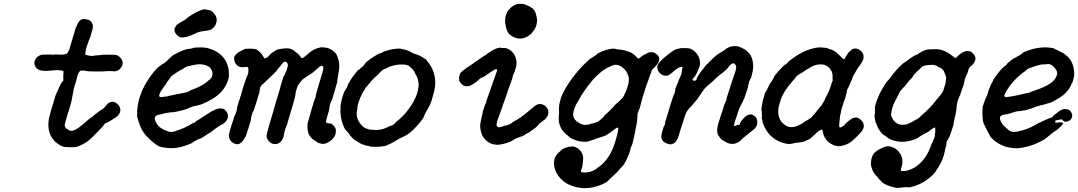

<svg xmlns="http://www.w3.org/2000/svg" viewBox="-20 -723 5581 994"><path d="M426 -623Q429 -623 434.5 -621Q440 -619 440.5 -619Q441 -619 443 -618Q453 -612 457 -602Q461 -595 461 -587Q461 -579 457 -565Q447 -529 444 -523Q442 -518 441 -516Q440 -514 438 -508Q436 -502 432.5 -492Q429 -482 428 -479Q425 -471 423 -456Q423 -452 422 -448Q421 -442 422 -440.5Q423 -439 431 -437Q438 -435 453 -433Q456 -433 462 -434Q468 -435 475.5 -436Q483 -437 487 -437Q491 -437 497.5 -437.5Q504 -438 506 -439Q508 -440 539 -440Q576 -440 584 -438Q592 -435 601 -427Q610 -417 613 -408Q617 -398 613.5 -386Q610 -374 597 -363Q590 -357 582 -355Q574 -353 568 -354Q564 -355 546.5 -355Q529 -355 527 -354Q520 -353 485 -353Q441 -353 440 -354Q439 -354 434 -354.5Q429 -355 425 -356Q409 -359 404 -358Q393 -357 389 -349Q380 -331 379 -324Q375 -304 364 -271Q361 -262 360 -250Q358 -242 356.5 -234.5Q355 -227 355 -225Q355 -223 353.5 -217.5Q352 -212 352 -209Q352 -204 346 -184Q340 -166 337 -153Q335 -149 330.5 -133.5Q326 -118 324 -111Q320 -95 319 -94Q318 -93 316 -81Q315 -76 315 -72Q317 -65 321 -60Q324 -55 325 -57Q325 -58 328 -56Q335 -49 341 -47Q349 -44 359 -47Q382 -53 437 -103Q451 -115 451 -114Q452 -113 462 -122Q475 -134 475 -133L482 -138Q485 -141 485.5 -141Q486 -141 488.5 -143.5Q491 -146 492 -146Q493 -146 494 -147Q495 -148 496.5 -149Q498 -150 499 -151Q504 -155 504.5 -154.5Q505 -154 507 -156Q509 -158 509.5 -158Q510 -158 512 -159Q517 -163 521 -167Q523 -170 525 -172Q527 -174 527 -175Q527 -175 532.5 -180.5Q538 -186 538 -186L539 -187L541 -189Q543 -190 545 -191Q549 -195 556 -195Q556 -195 556 -196H562Q570 -196 576 -193Q597 -182 602 -162Q605 -149 600 -139Q594 -127 586 -120Q583 -118 567 -107.5Q551 -97 548.5 -95.5Q546 -94 542 -92Q535 -87 527 -86Q524 -85 520 -79Q517 -74 514 -71Q511 -68 508 -64Q505 -60 497 -52.5Q489 -45 485.5 -40.5Q482 -36 478.5 -33.5Q475 -31 467 -22Q441 5 421 17Q405 26 393 31Q377 38 370 39Q366 39 347 39Q316 39 310 37Q300 34 291 29Q276 20 264 9Q255 -1 249 -10Q243 -19 239 -29Q234 -41 232 -56Q229 -72 231 -89Q232 -106 235 -117Q236 -120 237 -122Q238 -132 246 -157Q249 -166 254 -183Q255 -188 257 -193Q259 -200 265 -221Q271 -240 272 -240Q273 -240 275 -246Q276 -249 277.5 -251Q279 -253 279.5 -255Q280 -257 280 -257Q280 -257 281 -259Q282 -261 284 -265.5Q286 -270 286 -270.5Q286 -271 289.5 -278Q293 -285 293 -285.5Q293 -286 293.5 -286Q294 -286 295 -288Q296 -290 297 -291Q298 -292 298.5 -294Q299 -296 300 -296Q302 -296 303 -301Q303 -302 304 -302Q305 -302 305.5 -303.5Q306 -305 306 -304L309 -308Q309 -310 308 -311Q308 -311 308 -312.5Q308 -314 307.5 -314Q307 -314 307.5 -315.5Q308 -317 307.5 -317.5Q307 -318 307.5 -325.5Q308 -333 308 -336Q308 -338 308.5 -345Q309 -352 309 -354Q307 -357 291 -359Q274 -361 259 -359Q251 -358 241 -357.5Q231 -357 226 -356Q214 -355 202 -357Q188 -358 182 -361Q178 -363 178 -363Q177 -363 172 -367.5Q167 -372 165 -375Q158 -386 158 -399Q159 -413 170 -425Q182 -437 198 -440Q203 -440 225.5 -440.5Q248 -441 248 -440L255 -439V-440L269 -441Q284 -441 298 -440Q319 -440 327 -447Q335 -453 342 -478Q345 -489 347 -495Q351 -508 356 -525Q358 -534 360.5 -540.5Q363 -547 364.5 -552.5Q366 -558 368 -565.5Q370 -573 371.5 -577.5Q373 -582 373 -582Q375 -582 377 -588Q378 -591 378 -592Q380 -593 381 -598Q381 -599 381.5 -599Q382 -599 383 -601.5Q384 -604 384.5 -604Q385 -604 386 -606.5Q387 -609 387 -609L388 -611Q390 -613 390 -613Q390 -613 391 -614.5Q392 -616 394 -617Q396 -618 398 -620Q400 -621 401 -621.5Q402 -622 403.5 -622.5Q405 -623 407.5 -623.5Q410 -624 411 -624.5Q412 -625 418 -624.5Q424 -624 426 -623Z M995 -477Q1026 -479 1046 -476Q1078 -469 1102 -455Q1111 -449 1119 -443Q1138 -427 1150 -405Q1155 -395 1159 -382Q1163 -371 1164 -360Q1165 -353 1165 -341.5Q1165 -330 1165 -326Q1160 -300 1148 -279Q1140 -264 1131 -254Q1110 -229 1080 -211Q1062 -201 1050 -195Q1044 -193 1043 -192Q1041 -190 1020 -182Q1009 -178 1004 -178Q1001 -177 998.5 -176.5Q996 -176 987 -174Q977 -172 965 -167Q956 -163 953.5 -162Q951 -161 947 -159Q942 -157 932 -154Q910 -148 894 -145Q880 -142 874 -142Q868 -142 863.5 -141.5Q859 -141 853 -140Q832 -138 817 -132Q814 -131 806 -130Q786 -127 782 -116Q778 -105 791 -84Q799 -70 812 -61Q820 -56 826 -52Q835 -48 843 -46Q845 -45 845 -45Q845 -42 863 -40Q874 -39 879 -42Q880 -42 881 -42Q887 -42 889 -45Q890 -46 894 -47Q928 -55 978 -85Q985 -89 985 -88H988Q991 -90 992 -93Q992 -94 998 -97Q1004 -101 1051 -131Q1080 -150 1082 -150Q1085 -150 1091 -154Q1095 -156 1095 -156Q1095 -156 1099 -157.5Q1103 -159 1105.5 -159.5Q1108 -160 1110 -160Q1115 -163 1125 -162Q1128 -161 1132 -160Q1136 -159 1137 -159Q1142 -159 1153 -144Q1158 -137 1159.5 -129Q1161 -121 1159 -113Q1156 -100 1143 -88Q1136 -81 1130 -79Q1127 -78 1125 -76.5Q1123 -75 1119.5 -73.5Q1116 -72 1113 -69.5Q1110 -67 1101 -61Q1090 -54 1086 -50Q1084 -48 1077 -43Q1070 -38 1066.5 -36Q1063 -34 1058 -31Q1053 -28 1046 -23Q1039 -18 1035 -16Q1031 -14 1027 -11Q1017 -4 1010 -3Q1007 -2 1005 -1Q1003 0 998.5 2Q994 4 989.5 7Q985 10 982.5 11Q980 12 980 13Q977 17 957.5 24.5Q938 32 920 37Q882 47 846 43Q836 42 832 41Q806 38 797 31Q795 29 791 27Q776 18 758 1Q749 -9 741 -16Q732 -25 725 -35Q714 -50 708 -65Q698 -91 696 -98Q695 -102 694.5 -103Q694 -104 694 -105Q694 -112 691 -113Q690 -114 690 -131Q689 -166 699 -205Q702 -218 709 -235Q711 -242 714.5 -251Q718 -260 721 -265.5Q724 -271 725 -271L726 -275Q726 -276 741 -301Q763 -338 793 -370Q795 -372 796.5 -373.5Q798 -375 799 -376Q800 -377 800 -377Q801 -375 807 -381Q810 -383 810.5 -383Q811 -383 813.5 -385.5Q816 -388 816.5 -388Q817 -388 819 -389.5Q821 -391 821 -391L823 -392Q825 -393 825 -393Q825 -393 826 -394Q827 -395 827.5 -395Q828 -395 829 -396Q830 -397 830.5 -397Q831 -397 833 -398.5Q835 -400 835.5 -400Q836 -400 844 -407.5Q852 -415 852 -415L854 -417Q856 -419 855.5 -419.5Q855 -420 858.5 -422Q862 -424 861.5 -424.5Q861 -425 865 -427.5Q869 -430 869 -431Q869 -433 881 -440Q895 -448 909 -454Q921 -460 936 -465Q953 -471 958 -470Q961 -470 968 -471Q978 -473 979 -474Q980 -476 995 -477ZM1022 -390Q1012 -391 997 -389Q985 -387 975 -385Q963 -381 959 -381Q950 -380 941 -376Q935 -372 931 -369Q924 -364 911 -358Q908 -357 904.5 -354Q901 -351 889 -344Q869 -331 866 -327Q858 -317 851 -306Q842 -294 842 -294Q843 -292 838 -286Q829 -275 817 -257Q801 -232 805 -224Q808 -218 828 -222Q838 -223 841.5 -223.5Q845 -224 849 -225Q853 -226 860 -228Q879 -231 898 -236Q908 -238 913 -238.5Q918 -239 923.5 -240.5Q929 -242 931 -242Q933 -242 935.5 -243Q938 -244 942 -244.5Q946 -245 948 -246Q950 -247 952.5 -248Q955 -249 955.5 -249.5Q956 -250 959 -251Q966 -253 965 -255Q965 -255 972 -258Q990 -264 1007 -272Q1039 -287 1058 -305Q1062 -310 1063 -310Q1065 -309 1069 -314Q1071 -317 1071 -317Q1073 -317 1076 -324Q1079 -331 1080 -337Q1081 -341 1079 -351Q1078 -358 1072 -366Q1066 -376 1058 -380Q1055 -382 1053 -382Q1051 -382 1045 -385Q1034 -389 1022 -390ZM1032 -674Q1034 -675 1037 -675Q1040 -675 1042 -675Q1044 -675 1044 -675Q1044 -674 1051 -673Q1054 -672 1058.5 -671Q1063 -670 1065 -670Q1073 -670 1086 -656Q1101 -640 1102 -622Q1102 -607 1096 -595Q1092 -586 1084 -579Q1074 -569 1068 -568Q1054 -564 1033 -562Q1016 -560 1003 -555Q976 -543 972 -541Q970 -541 967 -539Q962 -537 945 -532Q931 -529 923 -529Q906 -529 892 -546Q883 -557 883 -570Q883 -575 884 -576Q885 -577 888 -583Q894 -595 898 -597Q900 -597 902 -599Q908 -604 921 -611Q934 -617 935 -619Q936 -619 938 -620.5Q940 -622 940 -622.5Q940 -623 942 -624Q944 -625 945.5 -627Q947 -629 951 -631.5Q955 -634 955 -634.5Q955 -635 966 -642Q1014 -671 1032 -674Z M1640 -478Q1641 -478 1652 -478Q1668 -477 1681 -473Q1690 -469 1699 -464Q1706 -459 1713 -452Q1720 -445 1721 -443Q1721 -442 1723 -438.5Q1725 -435 1726 -432Q1731 -419 1734 -406Q1739 -380 1734 -353Q1731 -341 1731 -335Q1730 -331 1729 -325Q1725 -300 1725 -297Q1725 -293 1720 -279Q1719 -275 1717.5 -269.5Q1716 -264 1712 -249Q1706 -229 1702 -216Q1699 -206 1697 -203Q1696 -202 1694 -197Q1688 -183 1687 -177Q1687 -173 1686 -168Q1685 -163 1685 -161Q1685 -154 1676 -127Q1666 -94 1668 -89Q1670 -86 1686 -84Q1696 -83 1698 -81Q1698 -80 1702 -77Q1711 -71 1715 -62Q1719 -56 1719 -48Q1719 -39 1717 -29Q1714 -17 1702 -4Q1690 9 1675 16Q1667 20 1656 22Q1648 23 1636 19Q1628 17 1623 14Q1621 12 1620.5 12Q1620 12 1620 11Q1620 10 1610 5Q1600 -1 1593 -8Q1590 -10 1587 -15Q1573 -32 1572 -59Q1572 -64 1572 -70Q1572 -76 1572 -76Q1570 -77 1575 -93Q1577 -98 1579 -107Q1585 -127 1588 -139Q1590 -145 1591.5 -151.5Q1593 -158 1594.5 -162.5Q1596 -167 1599 -176Q1602 -188 1604 -193.5Q1606 -199 1607 -203Q1608 -207 1608.5 -208Q1609 -209 1609 -209Q1610 -208 1613 -218Q1616 -228 1615 -229Q1614 -230 1621 -252Q1630 -282 1631 -288Q1632 -292 1636 -303Q1655 -363 1654 -372Q1654 -379 1650 -381Q1647 -382 1645 -382Q1640 -382 1635 -378.5Q1630 -375 1613 -359Q1602 -349 1599 -347Q1584 -338 1582 -336Q1571 -328 1554 -317Q1548 -314 1539 -303Q1534 -296 1529 -290Q1523 -283 1520 -275Q1512 -254 1510 -239Q1509 -234 1509 -233.5Q1509 -233 1509 -228Q1508 -221 1504 -209Q1503 -204 1501.5 -199Q1500 -194 1498 -187.5Q1496 -181 1495 -176.5Q1494 -172 1489 -156Q1484 -140 1482 -133Q1477 -117 1474 -106Q1471 -97 1470 -92Q1465 -72 1461 -66Q1460 -64 1459 -61Q1458 -58 1456.5 -54Q1455 -50 1454 -45Q1453 -40 1452 -37Q1451 -34 1450 -28Q1449 -10 1438 5Q1429 17 1417 21Q1410 24 1401 23Q1383 22 1370 5Q1364 -2 1362 -8Q1360 -13 1360 -20Q1361 -30 1371 -66Q1383 -106 1389 -127Q1391 -133 1394 -143Q1397 -153 1399 -161.5Q1401 -170 1402 -172Q1403 -174 1404.5 -180Q1406 -186 1408 -193Q1410 -200 1415 -216Q1421 -236 1427 -256Q1431 -271 1433 -278Q1435 -285 1437 -292Q1448 -327 1448 -328Q1449 -329 1449 -329Q1451 -329 1453 -335Q1454 -338 1455 -339.5Q1456 -341 1456 -342Q1457 -344 1463 -357Q1465 -364 1467 -371Q1469 -375 1469 -377Q1471 -383 1470 -389Q1469 -393 1467 -397Q1462 -403 1457 -404Q1450 -405 1439 -391Q1437 -388 1434 -384Q1416 -364 1409 -353Q1405 -348 1392 -336Q1387 -332 1377 -322Q1367 -312 1360 -306Q1354 -300 1346.5 -292.5Q1339 -285 1338 -285Q1336 -285 1331.5 -278.5Q1327 -272 1326 -266Q1324 -256 1324 -249Q1324 -246 1317 -226Q1314 -215 1312 -208Q1306 -188 1304 -183Q1303 -180 1301 -174Q1293 -147 1291 -146Q1288 -145 1283 -126Q1279 -113 1279 -107Q1279 -103 1275 -89Q1270 -72 1265 -55Q1262 -47 1261 -44.5Q1260 -42 1257.5 -32.5Q1255 -23 1253 -19.5Q1251 -16 1249 -12Q1240 5 1230 14Q1223 21 1215 23Q1203 25 1191 19Q1176 12 1169 -3Q1167 -6 1166 -10.5Q1165 -15 1165 -21Q1165 -27 1167.5 -36Q1170 -45 1171 -49Q1172 -53 1174.5 -61.5Q1177 -70 1180 -79Q1183 -88 1187 -100Q1194 -124 1195 -124Q1196 -124 1199 -132Q1200 -137 1201 -138Q1202 -139 1203 -142.5Q1204 -146 1205 -149.5Q1206 -153 1205.5 -153Q1205 -153 1206 -155Q1207 -157 1207 -161.5Q1207 -166 1209.5 -173.5Q1212 -181 1213.5 -187.5Q1215 -194 1216 -196Q1220 -207 1230 -239Q1231 -246 1238 -268.5Q1245 -291 1248 -299Q1254 -318 1254.5 -318Q1255 -318 1256.5 -322Q1258 -326 1258.5 -327.5Q1259 -329 1259.5 -329.5Q1260 -330 1261.5 -333Q1263 -336 1263 -338Q1266 -343 1266 -362Q1267 -371 1263 -375Q1260 -378 1250 -376Q1243 -375 1237 -375Q1219 -375 1209 -383Q1201 -391 1196 -400Q1195 -403 1195 -403Q1195 -403 1194 -407Q1193 -411 1192.5 -411.5Q1192 -412 1192.5 -417Q1193 -422 1192 -423Q1191 -423 1194 -431Q1201 -443 1215 -452Q1224 -458 1238.5 -465Q1253 -472 1254 -471Q1254 -470 1258.5 -470.5Q1263 -471 1265 -471Q1267 -471 1279 -471Q1288 -471 1294.5 -470Q1301 -469 1301 -469Q1301 -469 1303 -468.5Q1305 -468 1307.5 -466.5Q1310 -465 1312 -464Q1319 -459 1326 -453Q1336 -443 1345 -427Q1348 -422 1349 -421Q1351 -419 1360 -424Q1368 -428 1376 -438Q1377 -439 1376.5 -439Q1376 -439 1376 -438H1375Q1375 -439 1388 -450Q1391 -452 1391.5 -451.5Q1392 -451 1394 -453Q1413 -467 1419 -467Q1419 -467 1422.5 -468Q1426 -469 1426.5 -469Q1427 -469 1429 -469Q1431 -470 1441 -471Q1448 -471 1450 -472Q1454 -473 1462.5 -473Q1471 -473 1475 -472Q1476 -472 1477 -472Q1479 -473 1494 -466Q1500 -463 1507 -457Q1514 -450 1515.5 -450Q1517 -450 1526 -441Q1530 -437 1530 -437Q1530 -437 1533.5 -432Q1537 -427 1538 -426Q1542 -420 1550 -424Q1553 -426 1568 -438Q1590 -459 1607 -467Q1621 -474 1640 -478Z M2035 -471Q2041 -471 2047 -471.5Q2053 -472 2055.5 -470.5Q2058 -469 2062 -468.5Q2066 -468 2066.5 -468Q2067 -468 2071.5 -467Q2076 -466 2078.5 -465Q2081 -464 2084 -464Q2098 -460 2115 -449Q2123 -445 2128 -444Q2132 -443 2134 -442Q2136 -441 2136 -441Q2136 -441 2143 -439Q2154 -435 2167 -427Q2170 -425 2170.5 -425Q2171 -425 2172 -424Q2177 -418 2180 -419Q2183 -420 2202 -393.5Q2221 -367 2228 -337Q2232 -320 2233 -307Q2234 -294 2233 -289Q2233 -286 2232.5 -279.5Q2232 -273 2231.5 -271.5Q2231 -270 2230.5 -265Q2230 -260 2228 -252Q2226 -244 2225 -239.5Q2224 -235 2222 -229.5Q2220 -224 2218 -215Q2213 -196 2210 -191Q2205 -177 2202 -172Q2197 -162 2191 -153Q2184 -141 2182 -137Q2180 -132 2176 -123.5Q2172 -115 2172 -114Q2172 -111 2148 -82Q2137 -69 2120 -52Q2097 -30 2090 -27Q2087 -26 2085 -24Q2071 -16 2047 -5Q2041 -2 2038 0Q2023 10 2011 16Q1993 25 1988 27Q1985 28 1981.5 30Q1978 32 1972 33Q1952 37 1928 37Q1900 38 1888 33Q1887 32 1883 32Q1873 31 1859 25Q1856 24 1852 22.5Q1848 21 1845 19Q1842 17 1839 15.5Q1836 14 1834.5 13Q1833 12 1833 12Q1833 11 1827 7.5Q1821 4 1821 5Q1821 5 1819.5 4Q1818 3 1815 1Q1812 -1 1810 -3L1801 -12Q1803 -11 1795 -19Q1790 -24 1790 -26Q1787 -32 1780 -39Q1776 -43 1773.5 -46Q1771 -49 1770 -50Q1765 -53 1756 -76Q1747 -100 1744 -126Q1741 -146 1743 -163Q1743 -168 1743 -174Q1745 -194 1751 -215Q1755 -230 1762 -247Q1764 -252 1766 -254Q1768 -256 1770.5 -261Q1773 -266 1773 -266Q1775 -266 1778 -276Q1779 -279 1781 -283Q1783 -287 1783 -289Q1784 -292 1797 -312Q1806 -326 1820.5 -344.5Q1835 -363 1837 -362Q1839 -362 1844 -367Q1846 -370 1847 -370Q1848 -370 1851 -373Q1854 -376 1854.5 -376Q1855 -376 1858.5 -379.5Q1862 -383 1862 -383.5Q1862 -384 1864.5 -386.5Q1867 -389 1867 -389.5Q1867 -390 1869 -393Q1874 -397 1874 -398Q1873 -399 1878 -403Q1898 -420 1922 -434Q1926 -437 1932.5 -440Q1939 -443 1943.5 -445.5Q1948 -448 1948 -448Q1948 -447 1951 -447.5Q1954 -448 1957 -450Q1960 -452 1960.5 -453Q1961 -454 1962 -454Q1963 -454 1968 -456Q2002 -469 2035 -471ZM2073 -389Q2070 -389 2058.5 -389Q2047 -389 2044.5 -388.5Q2042 -388 2035.5 -387.5Q2029 -387 2022 -385Q2004 -381 1993 -376Q1981 -371 1974 -367Q1969 -365 1965.5 -363Q1962 -361 1959 -359Q1945 -348 1942 -342Q1940 -339 1929 -330Q1907 -311 1887 -285Q1879 -275 1876 -272Q1871 -268 1870 -264Q1869 -260 1865 -255Q1853 -237 1845 -217Q1842 -210 1838 -198Q1831 -179 1830 -163Q1830 -158 1829 -154Q1823 -131 1831 -109Q1835 -97 1842 -87Q1852 -73 1857 -70Q1859 -68 1862 -65Q1867 -61 1874 -59Q1879 -56 1887 -54Q1895 -52 1901 -51Q1907 -50 1907 -51Q1907 -52 1913 -51Q1931 -48 1953 -53Q1973 -57 1995 -69Q2002 -72 2002 -72Q2003 -71 2007 -73Q2010 -74 2013 -75.5Q2016 -77 2016 -77.5Q2016 -78 2018 -79Q2025 -84 2025 -86Q2025 -87 2030 -91Q2085 -133 2120 -196Q2144 -238 2147 -277Q2148 -292 2145 -304Q2142 -324 2131 -339Q2127 -346 2127 -348Q2127 -351 2123 -355Q2121 -357 2121 -358Q2121 -360 2109 -371Q2102 -378 2095 -383Q2089 -387 2073 -389Z M2566 -476Q2573 -477 2573 -476Q2574 -474 2594 -474Q2596 -474 2596 -474Q2596 -475 2602 -473Q2618 -468 2631 -455Q2640 -446 2645 -436Q2651 -423 2654 -406Q2655 -397 2653 -384Q2652 -376 2645 -355Q2642 -344 2638.5 -339Q2635 -334 2634 -324Q2633 -320 2632 -317Q2625 -295 2620 -284Q2619 -279 2617.5 -276Q2616 -273 2612.5 -262.5Q2609 -252 2605.5 -241.5Q2602 -231 2599 -223Q2596 -215 2594 -208Q2592 -201 2589 -194Q2586 -187 2584.5 -182Q2583 -177 2581 -171.5Q2579 -166 2577.5 -161Q2576 -156 2571.5 -144.5Q2567 -133 2562.5 -119.5Q2558 -106 2555 -98.5Q2552 -91 2552 -87Q2550 -79 2551 -73Q2554 -65 2564 -64Q2566 -64 2573 -65.5Q2580 -67 2584 -69Q2588 -71 2591 -72Q2594 -73 2595 -73Q2596 -73 2595 -72H2596Q2599 -72 2605 -75Q2611 -78 2613 -78Q2617 -78 2620 -81Q2621 -82 2624 -83Q2631 -86 2631 -88Q2631 -89 2635 -91Q2656 -102 2676 -116Q2701 -133 2730 -159Q2749 -176 2758 -180Q2769 -186 2781 -184Q2791 -183 2801 -176Q2813 -166 2818 -153Q2819 -149 2819 -141.5Q2819 -134 2818 -131Q2816 -122 2805 -109Q2801 -104 2798 -102Q2796 -102 2792 -98.5Q2788 -95 2786 -93Q2774 -86 2760 -69Q2755 -63 2746 -57Q2742 -54 2739 -52Q2720 -37 2699 -27Q2696 -25 2694 -23Q2684 -17 2678 -16Q2674 -15 2670.5 -13.5Q2667 -12 2661 -10Q2652 -8 2645 -3Q2640 0 2636 2.5Q2632 5 2630 6Q2626 9 2615 13Q2609 15 2601 18Q2588 22 2572 25Q2554 28 2540 25Q2525 23 2515 17L2505 11L2498 5Q2488 -3 2488 -6Q2488 -6 2484 -10Q2477 -20 2474 -28Q2473 -34 2470 -41Q2467 -53 2466 -65Q2465 -81 2470 -99Q2471 -102 2472 -108Q2473 -114 2473 -115Q2473 -116 2474 -119.5Q2475 -123 2476 -127Q2477 -131 2477 -132Q2477 -133 2479 -140L2480 -149L2481 -151Q2481 -153 2488 -171Q2494 -188 2494 -188V-186L2495 -188Q2499 -196 2497 -197Q2497 -198 2502 -212Q2507 -226 2509 -231Q2517 -254 2524 -274Q2533 -298 2540 -319Q2543 -330 2545.5 -335.5Q2548 -341 2549 -345Q2550 -349 2552 -353Q2554 -361 2552 -364Q2552 -365 2549 -365Q2543 -365 2528 -355Q2522 -350 2518 -348Q2514 -346 2508 -341Q2486 -326 2482 -324Q2471 -321 2464 -315Q2455 -308 2451 -303Q2447 -298 2424 -285Q2413 -278 2405 -277Q2393 -275 2383 -279Q2372 -283 2363 -296Q2358 -303 2357 -308Q2357 -311 2357 -315Q2356 -324 2358 -329Q2359 -330 2358.5 -330.5Q2358 -331 2360 -336Q2362 -341 2362 -342Q2361 -342 2367.5 -349Q2374 -356 2380 -360Q2387 -366 2429 -394Q2437 -400 2464 -419Q2472 -424 2478 -428Q2484 -432 2487.5 -434.5Q2491 -437 2491 -437Q2492 -436 2493 -437Q2495 -437 2497 -439Q2499 -441 2499 -442Q2499 -443 2511.5 -451Q2524 -459 2534 -465Q2551 -474 2566 -476ZM2658 -702Q2662 -703 2663.5 -703Q2665 -703 2675 -703Q2689 -703 2691 -702Q2692 -701 2698 -699.5Q2704 -698 2709 -695Q2722 -689 2723 -689Q2724 -689 2731 -683Q2734 -681 2734 -681.5Q2734 -682 2736 -680.5Q2738 -679 2740.5 -676Q2743 -673 2745 -671Q2752 -660 2754 -652Q2755 -649 2755 -649V-648V-647L2758 -637L2760 -624Q2762 -599 2750 -575Q2746 -568 2742 -564Q2736 -558 2736 -556Q2735 -550 2717 -538Q2705 -530 2692 -526Q2672 -521 2657 -525Q2640 -529 2628 -537Q2624 -540 2618.5 -544.5Q2613 -549 2613.5 -549.5Q2614 -550 2610 -556Q2606 -562 2606 -562.5Q2606 -563 2604 -567Q2600 -576 2598 -591Q2597 -597 2597 -597Q2595 -600 2595 -615Q2595 -624 2596 -629.5Q2597 -635 2597 -636Q2596 -637 2601 -649Q2603 -654 2604 -657Q2606 -666 2622 -681Q2637 -696 2658 -702Z M3151 -471Q3158 -472 3158 -471Q3158 -470 3166 -470Q3169 -470 3169 -469.5Q3169 -469 3172 -468.5Q3175 -468 3181.5 -467Q3188 -466 3195 -465.5Q3202 -465 3205 -464Q3208 -463 3210 -463Q3215 -463 3223 -459Q3229 -457 3232 -457Q3236 -456 3250 -449Q3257 -444 3265 -438Q3277 -427 3280 -423.5Q3283 -420 3286 -420Q3290 -420 3295 -426Q3297 -428 3298 -428Q3299 -428 3300.5 -430Q3302 -432 3302 -431.5Q3302 -431 3303.5 -432.5Q3305 -434 3305.5 -434Q3306 -434 3307 -435Q3308 -436 3309 -436Q3318 -442 3321 -442Q3321 -442 3324.5 -444Q3328 -446 3330 -447Q3337 -451 3339 -451Q3340 -451 3341 -451.5Q3342 -452 3345 -453Q3353 -454 3362 -452Q3373 -449 3383 -439Q3386 -435 3386.5 -435Q3387 -435 3389 -432Q3396 -419 3391 -407Q3389 -399 3384 -392Q3383 -390 3376.5 -383Q3370 -376 3364 -370Q3358 -364 3358 -364L3355 -361Q3354 -359 3353.5 -355.5Q3353 -352 3351.5 -349Q3350 -346 3347 -338Q3344 -330 3342 -324.5Q3340 -319 3338 -312Q3335 -305 3332 -296Q3328 -287 3323 -270.5Q3318 -254 3317 -251.5Q3316 -249 3313 -239Q3310 -229 3307.5 -222Q3305 -215 3305 -214.5Q3305 -214 3304 -210Q3300 -196 3295 -174Q3292 -161 3291 -161Q3290 -161 3284 -143L3280 -131V-121Q3279 -111 3278.5 -101.5Q3278 -92 3275 -76Q3272 -60 3270 -52Q3268 -38 3264 -22Q3262 -12 3261 -8Q3255 23 3249 34Q3243 46 3243 52Q3243 53 3243 56Q3241 64 3233 82Q3231 88 3228 94Q3224 104 3213 123Q3210 130 3191 150Q3183 158 3179 163Q3170 174 3161 181Q3145 196 3140 201Q3138 204 3132 209Q3126 214 3122 218Q3118 222 3107 227Q3089 236 3071 241Q3061 244 3049 247Q3029 251 3006 251Q2978 251 2947 241Q2914 231 2891 210Q2880 201 2875 193Q2874 192 2871 188Q2865 180 2859 167Q2846 141 2848 115Q2849 107 2850 103Q2853 89 2855 89Q2856 89 2859 82Q2860 80 2860.5 80Q2861 80 2863 77Q2865 74 2866 73.5Q2867 73 2868 71Q2869 69 2869.5 69Q2870 69 2871 68Q2872 67 2872.5 67Q2873 67 2878.5 61.5Q2884 56 2886 54.5Q2888 53 2888 52Q2888 51 2896 47Q2904 43 2907 42Q2908 42 2912 41Q2920 37 2925 37Q2928 37 2928 36.5Q2928 36 2933 36Q2942 36 2942 35H2947Q2955 37 2963 40Q2965 41 2967.5 42.5Q2970 44 2971.5 45Q2973 46 2973 46Q2973 47 2979 52Q2989 60 2995 75Q2996 78 2997.5 82.5Q2999 87 2999 94.5Q2999 102 2998.5 105.5Q2998 109 2998 115Q2997 126 2995 137Q2994 144 2989 157Q2986 164 2988.5 166.5Q2991 169 3001 170Q3014 171 3034 167Q3041 165 3049.5 161Q3058 157 3058.5 156.5Q3059 156 3062 154.5Q3065 153 3065 152.5Q3065 152 3068 150Q3073 147 3073 146Q3073 145 3074 144.5Q3075 144 3076.5 143Q3078 142 3080 141Q3087 136 3091 133Q3127 103 3149 54Q3162 25 3170 -6Q3181 -47 3181 -57Q3181 -61 3180 -62Q3176 -65 3158 -51Q3152 -47 3148 -43.5Q3144 -40 3139 -37Q3116 -20 3108 -19Q3106 -18 3102 -16.5Q3098 -15 3085.5 -11Q3073 -7 3071 -7Q3064 -3 3048 2Q3032 7 3027 8Q3024 9 3021.5 10Q3019 11 3009 11Q2994 11 2978 8Q2965 5 2955 1Q2929 -9 2926 -15Q2926 -16 2920 -21Q2911 -28 2911 -27Q2911 -27 2907 -31Q2899 -39 2889 -52Q2882 -63 2877 -78L2875 -85L2874 -91Q2873 -96 2873 -96.5Q2873 -97 2873 -101Q2873 -104 2872.5 -113.5Q2872 -123 2873 -125Q2873 -128 2874 -133Q2875 -138 2874 -146Q2873 -154 2873.5 -158Q2874 -162 2874 -166.5Q2874 -171 2874.5 -175Q2875 -179 2875.5 -181Q2876 -183 2876.5 -186Q2877 -189 2877.5 -191.5Q2878 -194 2880 -201Q2882 -208 2883 -211Q2883 -218 2894 -240Q2907 -266 2924 -292Q2970 -360 3020 -405Q3024 -409 3028.5 -413Q3033 -417 3036 -419.5Q3039 -422 3039 -421Q3040 -420 3049 -427Q3055 -431 3061 -435Q3067 -439 3069 -440.5Q3071 -442 3071 -443Q3070 -445 3097 -457Q3127 -469 3151 -471ZM3173 -387Q3169 -388 3167 -388Q3163 -388 3153.5 -385Q3144 -382 3144 -381Q3144 -381 3143.5 -381Q3143 -381 3141.5 -380Q3140 -379 3136 -377Q3109 -367 3082 -342Q3061 -323 3051 -312Q3049 -309 3043 -302Q3023 -278 3009 -258Q2986 -225 2974 -201Q2968 -190 2965 -186Q2961 -180 2959 -174Q2957 -170 2954 -161Q2950 -150 2948 -140Q2947 -133 2947 -128Q2948 -112 2962 -98Q2964 -96 2965.5 -94.5Q2967 -93 2968.5 -92.5Q2970 -92 2970.5 -92.5Q2971 -93 2972 -92Q2977 -87 2984 -83Q2990 -80 3000 -77Q3005 -76 3013 -76.5Q3021 -77 3027.5 -78.5Q3034 -80 3039 -82Q3044 -84 3045.5 -83.5Q3047 -83 3050.5 -84.5Q3054 -86 3056 -86.5Q3058 -87 3060.5 -88Q3063 -89 3064 -89Q3065 -89 3066.5 -90Q3068 -91 3069 -91Q3076 -92 3081 -97Q3082 -97 3084 -99Q3086 -101 3086 -101Q3086 -101 3088.5 -103Q3091 -105 3094 -108Q3097 -111 3099 -112.5Q3101 -114 3101.5 -115Q3102 -116 3104 -118Q3110 -122 3109 -125Q3109 -125 3112 -128Q3140 -151 3169 -185Q3173 -189 3174 -189Q3176 -189 3180 -194Q3183 -197 3183.5 -197Q3184 -197 3194 -207Q3204 -217 3206 -220.5Q3208 -224 3208 -224.5Q3208 -225 3209.5 -227Q3211 -229 3211 -229.5Q3211 -230 3213 -234.5Q3215 -239 3217 -242.5Q3219 -246 3219 -247Q3219 -248 3220 -250Q3225 -258 3224 -261Q3224 -261 3225 -263Q3230 -276 3233 -287Q3235 -298 3236 -310Q3236 -321 3234 -326Q3233 -328 3231 -334Q3229 -340 3227 -345Q3218 -363 3197 -378Q3194 -379 3192 -381Q3186 -385 3173 -387Z M3778 -484Q3780 -484 3787 -484Q3804 -484 3807 -481Q3808 -480 3811 -479Q3814 -478 3816 -477Q3818 -476 3820 -475Q3824 -474 3834 -468Q3846 -462 3855 -450Q3858 -446 3860 -445Q3864 -442 3868 -432Q3873 -422 3875 -414Q3878 -403 3879 -389Q3881 -367 3872 -334Q3869 -321 3867 -318Q3865 -317 3864.5 -314.5Q3864 -312 3863 -310Q3858 -303 3857 -294Q3855 -288 3854 -284Q3853 -280 3853 -279Q3854 -275 3850 -265Q3848 -258 3847 -254.5Q3846 -251 3839 -231Q3831 -207 3829 -205Q3828 -204 3825 -196Q3823 -191 3815 -177Q3803 -152 3800 -141Q3796 -126 3790 -110Q3786 -101 3783 -88Q3779 -72 3781 -71Q3782 -70 3784.5 -70.5Q3787 -71 3787 -71.5Q3787 -72 3788 -72Q3789 -72 3789.5 -73Q3790 -74 3791 -73Q3793 -73 3797 -76L3799 -77H3801H3802Q3802 -76 3803 -76Q3804 -76 3805 -76H3806L3807 -77Q3809 -77 3809 -78Q3809 -79 3809.5 -79.5Q3810 -80 3810.5 -81.5Q3811 -83 3810.5 -83.5Q3810 -84 3811 -85Q3812 -86 3811.5 -86.5Q3811 -87 3812.5 -88Q3814 -89 3814 -89.5Q3814 -90 3814.5 -90.5Q3815 -91 3815 -92Q3815 -93 3816 -93.5Q3817 -94 3817 -94.5Q3817 -95 3818 -96.5Q3819 -98 3819 -98Q3819 -98 3821 -100Q3823 -102 3822.5 -102Q3822 -102 3826 -106.5Q3830 -111 3834.5 -115.5Q3839 -120 3840 -120Q3841 -120 3841 -120.5Q3841 -121 3843 -123L3845 -124Q3845 -124 3848 -125.5Q3851 -127 3852 -127.5Q3853 -128 3856 -129Q3864 -130 3863 -131L3872 -130Q3880 -127 3885 -123Q3895 -115 3895 -113Q3895 -112 3897 -109Q3902 -100 3900 -83Q3898 -67 3885 -55Q3881 -51 3877.5 -49Q3874 -47 3871 -44Q3868 -41 3860.5 -35Q3853 -29 3850 -27Q3837 -16 3829 -10Q3827 -8 3824.5 -6Q3822 -4 3818.5 -0.5Q3815 3 3815 3.5Q3815 4 3813.5 5Q3812 6 3810.5 7.5Q3809 9 3807 10Q3799 15 3789 19Q3784 22 3771 22Q3762 22 3756 20Q3746 18 3737 12Q3734 10 3729 7Q3715 1 3708 -9Q3706 -12 3705.5 -12.5Q3705 -13 3702 -18Q3699 -23 3698 -23Q3697 -23 3694 -35Q3692 -46 3694 -61Q3695 -75 3711 -122Q3716 -138 3725 -165Q3727 -171 3728 -175Q3729 -179 3730.5 -182Q3732 -185 3732.5 -187Q3733 -189 3733.5 -190Q3734 -191 3734.5 -191.5Q3735 -192 3735 -192L3739 -201Q3743 -213 3741 -213Q3741 -214 3770 -303Q3779 -330 3783 -340Q3791 -365 3791 -370V-371V-381Q3789 -388 3781 -394Q3777 -397 3771 -394Q3767 -393 3759.5 -385.5Q3752 -378 3752 -377Q3753 -376 3741 -364Q3734 -358 3733 -357Q3732 -356 3728.5 -352.5Q3725 -349 3721.5 -346Q3718 -343 3717.5 -343.5Q3717 -344 3712 -340Q3707 -336 3704.5 -334Q3702 -332 3701 -330.5Q3700 -329 3694.5 -325Q3689 -321 3686 -318Q3673 -303 3642 -278Q3632 -270 3628 -264Q3626 -262 3624.5 -260Q3623 -258 3619 -252Q3612 -242 3597 -220Q3594 -217 3593 -214Q3591 -210 3576 -193Q3562 -178 3555 -169Q3552 -166 3548 -162Q3539 -152 3533 -141Q3529 -133 3518 -98Q3514 -86 3510 -73.5Q3506 -61 3503.5 -53Q3501 -45 3498 -35Q3495 -25 3494 -21Q3491 -10 3485 0Q3476 18 3460 23Q3452 25 3446 24Q3431 21 3419 13Q3408 6 3404 -10Q3402 -22 3413 -57Q3416 -68 3416.5 -69Q3417 -70 3418 -70Q3419 -70 3422 -78Q3424 -86 3423 -87Q3422 -87 3430 -111Q3441 -149 3446 -164Q3449 -173 3453 -187Q3467 -230 3467 -230Q3469 -230 3473 -243Q3477 -256 3475 -255L3477 -264L3486 -290Q3486 -289 3487 -289L3488 -292Q3490 -295 3491.5 -301Q3493 -307 3493.5 -307Q3494 -307 3494.5 -308Q3495 -309 3495.5 -311Q3496 -313 3497 -315Q3497 -317 3497.5 -317Q3498 -317 3499 -319.5Q3500 -322 3500.5 -323Q3501 -324 3501.5 -326Q3502 -328 3503 -328Q3503 -329 3506 -335Q3507 -338 3508 -343Q3510 -355 3511 -361Q3514 -374 3513 -376Q3512 -377 3509 -377Q3504 -377 3495 -373Q3488 -370 3483 -366Q3479 -363 3476 -361Q3473 -359 3469 -355Q3459 -345 3446 -337Q3443 -335 3443 -334.5Q3443 -334 3438 -332Q3434 -330 3426 -331Q3420 -331 3420 -331.5Q3420 -332 3415 -333Q3410 -334 3404 -338Q3389 -348 3384 -365Q3382 -373 3384 -383Q3388 -395 3402 -409Q3410 -418 3430 -434Q3472 -468 3484 -469Q3487 -470 3492 -471Q3504 -475 3518 -474Q3546 -474 3551 -472Q3565 -467 3578 -455Q3604 -431 3604 -396Q3604 -382 3602 -382Q3602 -382 3601 -378Q3600 -374 3598 -370Q3598 -369 3596 -364.5Q3594 -360 3593 -358Q3586 -338 3576 -326Q3573 -321 3573 -321H3572Q3572 -321 3571 -319.5Q3570 -318 3569 -318Q3569 -318 3567 -316.5Q3565 -315 3565 -314Q3565 -310 3567 -310Q3567 -310 3567 -309Q3567 -307 3571 -305Q3573 -304 3576 -305Q3579 -306 3579.5 -306.5Q3580 -307 3581 -307Q3584 -305 3586 -310Q3587 -312 3586 -312V-313Q3587 -315 3586 -315L3587 -317Q3590 -320 3589 -321Q3589 -322 3590 -322.5Q3591 -323 3591 -324L3592 -327L3593 -329Q3595 -330 3595 -331.5Q3595 -333 3596.5 -334.5Q3598 -336 3598.5 -337Q3599 -338 3600.5 -340Q3602 -342 3603.5 -344Q3605 -346 3606 -347Q3607 -348 3606.5 -348.5Q3606 -349 3607 -349.5Q3608 -350 3608 -350.5Q3608 -351 3609 -353Q3615 -360 3615 -360Q3615 -360 3618 -363.5Q3621 -367 3621 -367.5Q3621 -368 3624 -371Q3625 -372 3626.5 -374Q3628 -376 3629 -377.5Q3630 -379 3629 -379Q3629 -379 3649 -399Q3657 -407 3662.5 -412.5Q3668 -418 3673 -422.5Q3678 -427 3681 -430Q3684 -433 3686 -434.5Q3688 -436 3689 -437Q3690 -438 3690 -438Q3691 -436 3696 -442Q3699 -444 3699.5 -444Q3700 -444 3703 -446.5Q3706 -449 3706.5 -449Q3707 -449 3709 -450Q3712 -452 3714 -453Q3716 -454 3716.5 -454.5Q3717 -455 3717.5 -455Q3718 -455 3719 -456Q3720 -457 3724.5 -459.5Q3729 -462 3732 -464Q3735 -467 3737 -469Q3738 -470 3739.5 -470.5Q3741 -471 3741 -471.5Q3741 -472 3743 -473Q3745 -474 3745 -474Q3745 -474 3747 -475Q3749 -476 3749.5 -476.5Q3750 -477 3754.5 -478.5Q3759 -480 3760 -481Q3761 -483 3778 -484Z M4236 -184H4237Q4237 -184 4236 -183ZM4214 -477Q4218 -478 4231.5 -477.5Q4245 -477 4254 -475.5Q4263 -474 4263 -474Q4265 -472 4274 -469Q4280 -468 4285 -466Q4288 -465 4291 -463.5Q4294 -462 4296.5 -460.5Q4299 -459 4299 -459Q4299 -459 4302 -457Q4308 -454 4317 -445Q4324 -438 4327.5 -435.5Q4331 -433 4336 -427Q4345 -417 4348 -417Q4354 -417 4354 -421Q4354 -421 4356 -424.5Q4358 -428 4358 -428.5Q4358 -429 4361 -433.5Q4364 -438 4366 -441Q4372 -453 4384 -461Q4387 -463 4389.5 -466Q4392 -469 4396 -470Q4415 -476 4431 -464Q4445 -454 4450 -439Q4451 -436 4451 -429.5Q4451 -423 4450 -419Q4448 -411 4440 -398Q4429 -380 4424 -375Q4415 -362 4402 -338Q4397 -328 4395.5 -326Q4394 -324 4393.5 -321.5Q4393 -319 4389 -309Q4380 -290 4376 -279Q4374 -273 4372 -269.5Q4370 -266 4370 -265.5Q4370 -265 4369 -265Q4368 -264 4366 -258.5Q4364 -253 4364 -249Q4364 -245 4358 -223Q4352 -202 4349 -198Q4348 -195 4346.5 -189Q4345 -183 4344 -181Q4343 -179 4339 -167Q4335 -154 4333 -139Q4332 -134 4331 -131.5Q4330 -129 4329.5 -124.5Q4329 -120 4328 -113.5Q4327 -107 4326.5 -96.5Q4326 -86 4325 -81Q4323 -68 4327 -64Q4328 -63 4331 -63Q4336 -63 4344 -70Q4347 -73 4347 -72Q4347 -71 4350 -74Q4352 -76 4352 -76.5Q4352 -77 4360.5 -85.5Q4369 -94 4375 -98Q4392 -112 4404 -114Q4415 -116 4425 -111Q4435 -106 4444 -95Q4451 -85 4452 -74Q4453 -66 4450 -59Q4445 -44 4416 -16Q4387 12 4381 15Q4378 16 4375 18Q4372 20 4368.5 21.5Q4365 23 4363 24Q4353 29 4333 33Q4328 34 4322 34Q4316 34 4308 32Q4295 29 4283 22Q4273 17 4264 8Q4258 1 4254 -6Q4251 -11 4249 -13Q4244 -21 4240 -39Q4238 -51 4236 -52Q4233 -53 4221 -46Q4213 -41 4205 -33Q4197 -25 4192.5 -21.5Q4188 -18 4187.5 -17Q4187 -16 4184.5 -14Q4182 -12 4179 -9.5Q4176 -7 4174 -5Q4166 0 4149 7Q4138 12 4135 12Q4133 12 4129 13Q4118 15 4105 16Q4099 17 4095.5 17.5Q4092 18 4087.5 19Q4083 20 4081 20.5Q4079 21 4075 21.5Q4071 22 4070.5 22.5Q4070 23 4062.5 22.5Q4055 22 4051 21Q4033 17 4017 11Q3987 -2 3963 -27Q3953 -39 3943 -56Q3936 -68 3932 -79Q3927 -95 3925 -107Q3924 -113 3923 -115L3924 -116Q3924 -116 3924.5 -117Q3925 -118 3924.5 -125.5Q3924 -133 3924 -133Q3924 -133 3924 -139Q3924 -151 3922 -153Q3921 -154 3924 -174Q3927 -194 3931 -209Q3941 -247 3944 -248Q3946 -248 3951 -259Q3965 -292 3973 -299Q3974 -301 3976.5 -304.5Q3979 -308 3980.5 -311Q3982 -314 3981.5 -314Q3981 -314 3984 -318Q3989 -325 3988 -326Q3987 -326 3989.5 -329.5Q3992 -333 3997 -339Q4002 -345 4008 -352Q4013 -358 4021.5 -367Q4030 -376 4037 -382.5Q4044 -389 4044 -388Q4045 -387 4052 -393Q4059 -399 4058 -400Q4058 -400 4058.5 -400.5Q4059 -401 4061 -403Q4063 -405 4065.5 -407Q4068 -409 4073 -413Q4133 -459 4188 -472Q4202 -476 4214 -477ZM4240 -389Q4226 -391 4210 -388Q4192 -384 4178 -376Q4175 -374 4171 -371Q4154 -363 4140 -352Q4135 -348 4130 -346Q4114 -338 4106 -330Q4103 -326 4099 -322Q4095 -318 4093 -314.5Q4091 -311 4085 -305Q4063 -281 4046 -255Q4042 -248 4039 -243Q4026 -222 4019 -197Q4017 -192 4015.5 -186.5Q4014 -181 4013.5 -177.5Q4013 -174 4011 -169Q4009 -158 4009 -144Q4009 -122 4019 -103Q4024 -92 4035 -83Q4052 -66 4074 -65Q4093 -64 4112 -73Q4131 -81 4151 -96Q4155 -100 4155 -99Q4155 -97 4161 -102Q4164 -104 4164 -104Q4165 -103 4169 -107Q4171 -109 4171.5 -108.5Q4172 -108 4173.5 -109.5Q4175 -111 4175.5 -111Q4176 -111 4178.5 -113.5Q4181 -116 4183.5 -118Q4186 -120 4185.5 -120.5Q4185 -121 4189 -125Q4193 -129 4194 -130.5Q4195 -132 4200 -137.5Q4205 -143 4206.5 -145.5Q4208 -148 4212 -152.5Q4216 -157 4220 -162Q4224 -167 4227 -171Q4239 -182 4237 -185Q4237 -185 4242 -193Q4252 -208 4251 -210Q4250 -211 4254 -217Q4277 -258 4287 -298Q4288 -300 4288 -300Q4291 -300 4291 -309Q4291 -313 4290.5 -313.5Q4290 -314 4290 -317Q4292 -332 4288 -347Q4284 -360 4274 -371Q4259 -386 4240 -389Z M4808 -468Q4828 -469 4834 -468Q4836 -467 4841 -467Q4847 -467 4856 -464Q4889 -453 4915 -430Q4923 -423 4927 -423Q4931 -424 4936 -430Q4949 -444 4966 -453Q4989 -464 5006 -455Q5012 -453 5019 -444Q5030 -432 5030 -420Q5030 -412 5026 -404Q5020 -391 5008 -382Q5002 -378 4999 -374Q4993 -364 4993 -358.5Q4993 -353 4980 -326Q4977 -320 4974 -310V-309L4971 -295H4972Q4971 -294 4970.5 -291Q4970 -288 4967.5 -280.5Q4965 -273 4963.5 -269Q4962 -265 4960.5 -260.5Q4959 -256 4955 -244Q4951 -230 4948 -226Q4947 -224 4945.5 -220.5Q4944 -217 4940 -205.5Q4936 -194 4935 -188Q4932 -171 4932 -163Q4932 -157 4928 -135Q4926 -128 4924.5 -121Q4923 -114 4922 -110Q4920 -97 4918 -88Q4916 -71 4912 -64Q4911 -62 4911 -61Q4911 -58 4899 -25Q4891 -3 4883 6Q4880 10 4880 16Q4880 28 4878 33Q4877 34 4875.5 41.5Q4874 49 4873 51Q4872 53 4871 62Q4867 82 4859 102Q4857 107 4851 119.5Q4845 132 4839.5 140.5Q4834 149 4832.5 151.5Q4831 154 4829 157Q4827 160 4827 160Q4827 162 4817.5 173Q4808 184 4800 191Q4775 213 4749 226Q4726 238 4700 244Q4692 247 4688 247Q4684 247 4672 246Q4660 246 4656 247Q4642 249 4637 249Q4630 250 4629 250Q4626 250 4619 249Q4587 243 4561 230Q4545 221 4545 219Q4545 217 4539 212Q4537 211 4537 210.5Q4537 210 4534.5 208Q4532 206 4531 204Q4523 193 4514 184Q4511 181 4508 177Q4505 173 4504.5 172.5Q4504 172 4500 164L4496 156L4491 140Q4489 134 4489 123Q4489 108 4492 97Q4496 83 4504 71Q4506 68 4507 68Q4508 68 4511.5 64.5Q4515 61 4515.5 61Q4516 61 4518.5 58.5Q4521 56 4521.5 56Q4522 56 4524 55Q4532 49 4537 48Q4538 48 4544 44Q4548 42 4550 42Q4550 42 4550 41.5Q4550 41 4552 40.5Q4554 40 4554.5 39.5Q4555 39 4558 38.5Q4561 38 4562 37Q4563 36 4567 36L4573 34H4580Q4590 35 4597 38Q4610 42 4619 49Q4629 56 4637 68Q4648 82 4651 101Q4652 107 4652 115Q4652 128 4648 139Q4644 151 4644 156Q4644 161 4648 162Q4650 163 4656 162.5Q4662 162 4666 162Q4680 160 4692 155Q4735 139 4767 95Q4778 80 4786 64Q4796 43 4803 21L4806 16Q4806 17 4807.5 14.5Q4809 12 4810 8.5Q4811 5 4811 5L4814 -1Q4814 -3 4814.5 -4Q4815 -5 4817 -10Q4820 -17 4820 -24Q4820 -26 4820.5 -29Q4821 -32 4821 -33.5Q4821 -35 4822 -39V-48V-50Q4822 -52 4822 -56.5Q4822 -61 4821 -62Q4820 -63 4819 -63Q4816 -63 4808 -57Q4799 -52 4790 -44Q4784 -39 4777 -36Q4773 -35 4770.5 -33Q4768 -31 4763 -28.5Q4758 -26 4753 -23Q4738 -14 4735 -11Q4732 -8 4722 -4Q4694 7 4669 10Q4622 15 4583 -5Q4579 -7 4576.5 -9.5Q4574 -12 4570.5 -14Q4567 -16 4564 -19Q4556 -25 4555 -24Q4555 -24 4551 -27Q4541 -36 4530 -53Q4524 -63 4519 -76Q4512 -91 4510 -103Q4509 -108 4508.5 -114.5Q4508 -121 4507.5 -125Q4507 -129 4508 -129Q4509 -128 4509 -135Q4509 -139 4509.5 -140Q4510 -141 4510 -151Q4510 -161 4510 -161Q4506 -164 4519 -202Q4525 -218 4534 -238Q4548 -265 4566 -293Q4572 -301 4573 -302.5Q4574 -304 4575 -304Q4577 -304 4580 -310Q4582 -312 4582.5 -312Q4583 -312 4586.5 -316.5Q4590 -321 4594 -326.5Q4598 -332 4599 -334Q4602 -339 4623 -363L4631 -372L4635 -375Q4635 -376 4638.5 -379Q4642 -382 4644.5 -385Q4647 -388 4647 -388L4651 -390Q4654 -394 4656 -395.5Q4658 -397 4662 -399Q4663 -400 4664.5 -401Q4666 -402 4666 -402Q4668 -402 4687 -417Q4694 -423 4705 -429Q4712 -434 4715.5 -435.5Q4719 -437 4722 -438.5Q4725 -440 4726 -440Q4731 -441 4734 -444Q4735 -445 4736.5 -446Q4738 -447 4738.5 -448Q4739 -449 4739.5 -449Q4740 -449 4743 -450Q4755 -458 4763 -461Q4765 -461 4766 -462Q4769 -463 4778 -466Q4779 -466 4786 -467Q4793 -468 4808 -468ZM4812 -387Q4804 -388 4803 -387Q4786 -387 4775.5 -385Q4765 -383 4762 -382Q4757 -380 4749 -373Q4745 -369 4742 -366Q4740 -365 4733.5 -358.5Q4727 -352 4721 -346Q4715 -340 4713 -338Q4711 -335 4709 -332Q4707 -329 4705.5 -326.5Q4704 -324 4701.5 -321Q4699 -318 4695 -314Q4691 -310 4687 -306Q4684 -302 4666 -279Q4658 -270 4656 -268.5Q4654 -267 4652.5 -265Q4651 -263 4647 -259Q4639 -251 4636 -243Q4635 -240 4633.5 -238Q4632 -236 4630.5 -231.5Q4629 -227 4624 -218Q4600 -178 4596 -148Q4595 -141 4594 -136.5Q4593 -132 4593 -130Q4593 -125 4594 -123Q4595 -122 4597 -117Q4601 -106 4607 -99Q4619 -85 4630 -81Q4665 -66 4719 -102Q4724 -106 4725 -105Q4725 -103 4736 -112Q4742 -116 4744 -118Q4746 -120 4746 -121Q4746 -122 4751 -126Q4796 -163 4832 -211Q4836 -216 4838 -217.5Q4840 -219 4844.5 -225.5Q4849 -232 4849.5 -232Q4850 -232 4852.5 -235.5Q4855 -239 4856 -241Q4859 -244 4860 -247Q4860 -248 4861 -250Q4864 -254 4865 -259Q4865 -261 4866 -263Q4869 -271 4872 -281Q4877 -296 4878 -316V-323L4876 -330Q4873 -337 4872 -341Q4871 -345 4867.5 -352.5Q4864 -360 4859 -364Q4851 -372 4846 -373Q4837 -376 4829 -382Q4824 -385 4812 -387Z M5375 -477Q5379 -478 5390.5 -478Q5402 -478 5407 -477Q5438 -475 5438 -471Q5438 -470 5444 -468Q5450 -466 5461 -460Q5466 -457 5468 -456Q5471 -455 5483 -449Q5488 -447 5495 -440Q5500 -435 5504 -433Q5516 -423 5524 -409Q5535 -390 5539 -367Q5542 -349 5541 -335Q5540 -320 5534 -302Q5531 -293 5529 -292Q5527 -291 5525 -282Q5523 -276 5517 -268Q5514 -262 5506 -252Q5494 -238 5485 -231Q5461 -213 5448 -207Q5443 -204 5440 -202Q5423 -192 5411 -189Q5410 -189 5408 -189Q5406 -188 5390 -183Q5380 -180 5368 -178Q5365 -177 5358 -175Q5349 -173 5342 -170Q5330 -165 5320 -162Q5315 -160 5311 -159Q5300 -155 5286 -152Q5280 -151 5277 -151Q5267 -148 5249 -147Q5243 -147 5238 -145Q5228 -142 5202 -134Q5198 -133 5195 -132Q5192 -131 5186 -131Q5172 -129 5167 -126Q5161 -124 5158 -118Q5153 -108 5165 -88Q5174 -72 5190 -60Q5195 -56 5195.5 -55.5Q5196 -55 5196 -54.5Q5196 -54 5198 -52.5Q5200 -51 5202 -49.5Q5204 -48 5204 -48Q5205 -48 5205 -48Q5205 -45 5219 -41Q5228 -39 5240 -41Q5245 -41 5248 -42Q5254 -42 5255 -44Q5255 -44 5257 -45Q5269 -46 5286 -52Q5315 -61 5357 -86Q5363 -90 5363 -89Q5364 -88 5371 -92Q5373 -94 5374 -94Q5375 -94 5378.5 -96Q5382 -98 5382 -97.5Q5382 -97 5384 -98Q5388 -101 5402 -106Q5407 -109 5409 -109.5Q5411 -110 5413 -111Q5415 -112 5415 -112Q5415 -112 5416 -112Q5420 -113 5421 -114Q5422 -115 5422 -114Q5423 -113 5428 -117L5429 -118L5430 -119Q5431 -120 5431 -121L5435 -125L5436 -126L5440 -130L5442 -131Q5446 -134 5448 -135Q5448 -136 5452.5 -139Q5457 -142 5457.5 -143Q5458 -144 5461 -145Q5464 -147 5465 -149H5466L5467 -150Q5472 -154 5483 -157Q5487 -159 5490.5 -158.5Q5494 -158 5500 -158Q5508 -157 5514 -154Q5519 -151 5523 -146Q5528 -139 5530 -133Q5533 -122 5527 -110Q5523 -102 5515 -98Q5505 -93 5500 -93Q5494 -93 5493 -93Q5491 -95 5489 -94Q5488 -94 5485 -97.5Q5482 -101 5480 -103L5478 -105H5475Q5472 -105 5468 -104Q5461 -102 5447 -100Q5443 -100 5443 -95Q5443 -89 5444.5 -88Q5446 -87 5454 -88Q5466 -90 5477 -90Q5480 -89 5480 -89Q5477 -87 5482 -87L5483 -85L5482 -82Q5483 -82 5483 -81.5Q5483 -81 5482 -81V-79L5481 -78Q5480 -77 5475 -72Q5470 -66 5455 -53Q5446 -46 5434 -39Q5427 -34 5423 -30Q5413 -21 5402 -13Q5399 -11 5397 -9Q5395 -7 5391 -4.5Q5387 -2 5383 1Q5358 15 5335 24Q5315 32 5297 36Q5283 40 5269 42Q5243 46 5223 43Q5218 43 5213 42Q5187 39 5159 25Q5148 20 5136 11Q5126 4 5115.5 -6.5Q5105 -17 5106 -19Q5106 -20 5103 -24.5Q5100 -29 5100 -29Q5100 -30 5091 -46Q5088 -52 5086 -56.5Q5084 -61 5081 -66.5Q5078 -72 5076.5 -75.5Q5075 -79 5074 -80Q5072 -83 5069 -97Q5066 -118 5066 -134Q5066 -175 5070 -178Q5072 -180 5073 -187Q5073 -189 5073 -189Q5075 -189 5076 -195Q5076 -197 5076.5 -197Q5077 -197 5077 -199Q5080 -207 5082 -212Q5091 -229 5094 -240Q5096 -249 5097 -252Q5098 -255 5098.5 -256Q5099 -257 5100 -261Q5101 -264 5103 -268Q5104 -271 5106.5 -276Q5109 -281 5109.5 -283Q5110 -285 5113 -291Q5117 -297 5119 -301Q5123 -307 5121 -308Q5121 -308 5124 -312.5Q5127 -317 5131.5 -323.5Q5136 -330 5140 -335Q5150 -349 5163.5 -364Q5177 -379 5179 -379Q5180 -379 5182 -380Q5184 -381 5189 -386.5Q5194 -392 5194.5 -393Q5195 -394 5194 -394Q5205 -404 5218 -414L5231 -422Q5234 -423 5241 -427Q5246 -431 5247.5 -431Q5249 -431 5256.5 -435.5Q5264 -440 5265.5 -441.5Q5267 -443 5269 -444Q5276 -448 5275 -449Q5274 -452 5310 -464Q5341 -475 5375 -477ZM5413 -391Q5411 -391 5406 -391Q5401 -391 5399 -391Q5397 -391 5392 -390Q5378 -390 5367 -388Q5347 -384 5329 -377Q5322 -374 5318 -373Q5306 -370 5299 -365Q5294 -361 5292 -358.5Q5290 -356 5279 -349Q5268 -341 5256 -330Q5241 -317 5229 -304Q5222 -297 5215 -287Q5210 -281 5208 -279Q5202 -271 5191 -253Q5182 -237 5180 -231Q5179 -223 5184 -221Q5187 -219 5196 -221Q5216 -223 5248 -230Q5263 -233 5287 -239Q5294 -241 5294 -241Q5295 -239 5307 -243Q5316 -245 5316 -246Q5316 -247 5315 -247Q5315 -247 5317 -247.5Q5319 -248 5322.5 -249.5Q5326 -251 5330 -252Q5363 -263 5385 -273Q5417 -288 5433 -304Q5448 -320 5452 -336Q5455 -347 5450 -357Q5446 -366 5438 -374Q5432 -379 5432 -380Q5430 -384 5421 -388Q5416 -390 5413 -391Z"/></svg>

Font: TT2020 Style E
Style: Italic
Weight: 400
Italic angle: -15°
Version: Version 0.2.000